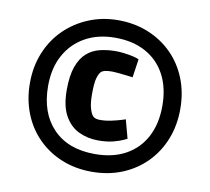

<svg xmlns="http://www.w3.org/2000/svg" viewBox="-80 -774 993 907"><g transform="rotate(10 416.5 -320.5)"><path d="M416 43Q337 43 271 16Q205 -11 156.5 -60Q108 -109 82 -175.5Q56 -242 56 -320Q56 -399 83.5 -466Q111 -533 160.5 -581.5Q210 -630 275.5 -657Q341 -684 416 -684Q495 -684 561 -657Q627 -630 675.5 -581.5Q724 -533 750.5 -466.5Q777 -400 777 -321Q777 -242 750.5 -175.5Q724 -109 675.5 -60Q627 -11 561 16Q495 43 416 43ZM420 -108Q369 -108 326.5 -128.5Q284 -149 258.5 -195Q233 -241 233 -318Q233 -386 248.5 -429.5Q264 -473 291.5 -497Q319 -521 355 -529.5Q391 -538 431 -538Q446 -538 468 -535.5Q490 -533 511 -528.5Q532 -524 542 -518L529 -430Q522 -431 502 -433.5Q482 -436 461 -438Q440 -440 431 -440Q408 -440 395.5 -437Q383 -434 377 -428Q367 -418 360.5 -394Q354 -370 354 -319Q354 -275 361.5 -250Q369 -225 378 -216Q388 -205 412 -205Q439 -205 466.5 -211Q494 -217 513 -223Q532 -229 532 -229L556 -140Q556 -140 539.5 -132Q523 -124 492.5 -116Q462 -108 420 -108ZM416 -42Q502 -42 563.5 -76Q625 -110 658 -172.5Q691 -235 691 -321Q691 -407 658 -469.5Q625 -532 563.5 -566Q502 -600 416 -600Q335 -600 273.5 -566Q212 -532 177.5 -469.5Q143 -407 143 -321Q143 -192 215 -117Q287 -42 416 -42Z"/></g></svg>

Font: Ruda ExtraBold
Style: Regular
Weight: 800
Designer: Mariela Monsalve and Angelina Sanchez
Foundry: Mariela Monsalve and Angelina Sanchez
Version: Version 2.000